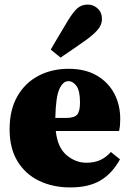

<svg xmlns="http://www.w3.org/2000/svg" viewBox="-20 -804 566 840"><path d="M279 -449Q256 -449 240 -415Q224 -381 222 -288H269Q305 -288 317.5 -302.5Q330 -317 330 -355Q330 -407 314.5 -428Q299 -449 279 -449ZM288 16Q211 16 151 -13Q91 -42 56.5 -98.5Q22 -155 22 -238Q22 -323 55.5 -382Q89 -441 147.5 -472Q206 -503 280 -503Q353 -503 403.5 -473.5Q454 -444 480 -394.5Q506 -345 506 -284Q506 -268 505 -256.5Q504 -245 501 -231H224Q232 -158 271.5 -125Q311 -92 358 -92Q393 -92 419 -104Q445 -116 465 -139L505 -107Q471 -45 419.5 -14.5Q368 16 288 16ZM202 -587Q209 -599 217 -613Q225 -627 239 -650Q253 -673 276 -712Q299 -750 317.5 -767Q336 -784 365 -784Q388 -784 407 -767Q426 -750 426 -721Q426 -694 405 -671Q384 -648 351 -625Q318 -602 298.5 -588.5Q279 -575 267 -567Q255 -559 245 -552Z"/></svg>

Font: Source Serif 4 Black
Style: Regular
Weight: 900
Designer: Frank Grießhammer
Foundry: Adobe
Version: Version 4.005;hotconv 1.1.0;makeotfexe 2.6.0